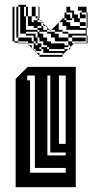

<svg xmlns="http://www.w3.org/2000/svg" viewBox="-20 -778 384 798"><path d="M45 0V-450L95 -500H295V0ZM125 -432V-464H93V-444H105V-432ZM253 -432V-464H225V-432ZM189 -432V-464H177V-432ZM253 -400V-432H225V-400ZM189 -400V-432H177V-400ZM125 -400V-432H105V-400ZM253 -368V-400H225V-368ZM189 -368V-400H177V-368ZM125 -368V-400H105V-368ZM253 -336V-368H225V-336ZM189 -336V-368H177V-336ZM125 -336V-368H105V-336ZM253 -304V-336H225V-304ZM189 -304V-336H177V-304ZM125 -304V-336H105V-304ZM253 -272V-304H225V-272ZM189 -272V-304H177V-272ZM125 -272V-304H105V-272ZM253 -240V-272H225V-240ZM189 -240V-272H177V-240ZM125 -240V-272H105V-240ZM253 -208V-240H225V-208ZM189 -208V-240H177V-208ZM125 -208V-240H105V-208ZM253 -208H225V-180H253ZM189 -176V-208H177V-176ZM125 -176V-208H105V-176ZM189 -176H177V-144H189ZM125 -144V-176H105V-144ZM253 -144H177V-132H253ZM125 -112V-144H105V-112ZM125 -112H105V-80H125ZM253 -80H105V-60H253ZM48 -718V-734H40V-718ZM144 -734H140V-750H144ZM312 -726H320V-718H312ZM280 -694H256V-702H248V-726H256V-718H272V-702H280ZM336 -670H312V-686H288V-702H280V-726H256V-750H272V-734H288V-718H304V-702H312V-686H336ZM152 -662V-670H136V-662ZM160 -654H176V-664L170 -670H160ZM176 -654V-646H192V-652L190 -650L186 -654ZM136 -646H144V-638H136ZM344 -598H288L290 -600H340V-630H280V-622H336V-606H280V-622H264V-638H240V-646H208V-654H194L224 -684V-686H226L224 -684V-654H240V-646H264V-638H336V-654H256V-670H240V-686H226L240 -700V-702H248V-694H256V-686H272V-670H312V-662H340V-630H344ZM120 -598H128V-590H120ZM152 -566H128V-574H120V-590H136V-598H128V-606H120V-630H88V-638H64V-718H80V-710H88V-654H136V-646H88V-638H128V-622H136V-598H152V-582H176V-574H184V-566H248V-574H184V-582H176V-590H160V-606H144V-622H136V-638H160V-622H176V-606H192V-598H248V-590H264V-582H248V-574H264L240 -550V-558H160V-574H152V-582H144V-574H152ZM344 -694H340V-726H320V-734H304V-750H340V-726H344ZM88 -726V-750H80V-726ZM144 -718H140V-734H144ZM48 -670V-686H40V-670ZM80 -718V-726H64V-718ZM48 -702V-718H40V-702ZM336 -702H312V-718H336ZM48 -686V-702H40V-686ZM144 -702H140V-718H144ZM344 -662H340V-694H344ZM48 -654V-670H40V-654ZM48 -638V-654H40V-638ZM48 -638H40V-622H48ZM272 -574H264L272 -582V-590H264V-606H208V-622H192V-638H176V-646H144V-654H136V-662H120V-670H96V-710H88V-726H64V-750H56V-758H88V-750H96V-710H112V-686H120V-694H136V-686H152V-670H160V-680L154 -686H152V-688L146 -694H136V-702H128V-710H112V-750H128V-710H136V-702H140V-700L146 -694H152V-688L154 -686H160V-680L170 -670H176V-664L186 -654H194L192 -652V-646H208V-638H224V-622H264V-606H280V-598H288L272 -582ZM140 -550 132 -558H128V-562L124 -566H120V-570L116 -574H112V-578L100 -590H96V-594L92 -598H56V-600H40V-606H32V-750H40V-734H48V-750H56V-622H112V-606H120V-598H96V-606H56V-622H40V-606H56V-600H90L92 -598H96V-594L100 -590H112V-578L116 -574H120V-570L124 -566H128V-562L132 -558H144V-550H240V-542H144V-550Z"/></svg>

Font: Rubik Broken Fax
Style: Regular
Weight: 400
Designer: Hubert and Fischer, NaN
Foundry: Hubert and Fischer, NaN
Version: Version 2.201